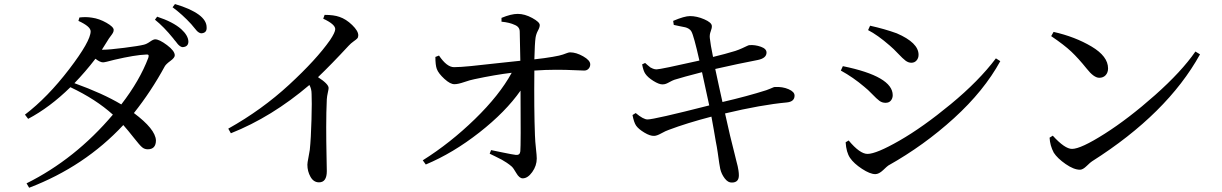

<svg xmlns="http://www.w3.org/2000/svg" viewBox="-20 -845 5955 936"><path d="M703.1 -563.5Q706.1 -573.2 703.6 -576.7Q701.2 -580.1 692.4 -579.1Q638.7 -577.1 538.1 -553.7Q491.2 -541 482.4 -541Q467.8 -541 445.3 -558.6Q396.5 -495.1 342.8 -439.5Q481.4 -389.6 571.3 -335.9Q661.1 -452.1 703.1 -563.5ZM476.6 -602.5H481.4Q511.7 -602.5 585 -611.8Q658.2 -621.1 680.7 -627Q694.3 -629.9 710.9 -641.6Q727.5 -653.3 736.3 -653.3Q756.8 -653.3 794.4 -625Q832 -596.7 832 -575.2Q832 -563.5 810.5 -547.9Q789.1 -532.2 783.2 -521.5Q716.8 -399.4 632.8 -293.9Q737.3 -215.8 740.2 -161.1Q740.2 -117.2 700.2 -117.2Q684.6 -117.2 672.9 -127Q661.1 -136.7 632.8 -172.9Q604.5 -209 581.1 -235.4Q392.6 -33.2 122.1 70.3L109.4 48.8Q346.7 -69.3 530.3 -286.1Q447.3 -361.3 323.2 -419.9Q222.7 -321.3 117.2 -265.6L101.6 -286.1Q211.9 -370.1 316.9 -507.3Q421.9 -644.5 421.9 -692.4Q421.9 -715.8 362.3 -743.2L367.2 -759.8Q399.4 -763.7 428.7 -758.8Q463.9 -753.9 499 -733.9Q534.2 -713.9 534.2 -699.2Q534.2 -691.4 530.3 -684.6Q526.4 -677.7 518.1 -667Q509.8 -656.2 504.9 -647.5Q490.2 -623 476.6 -602.5ZM735.4 -749 746.1 -763.7Q823.2 -738.3 863.3 -703.1Q897.5 -671.9 898.4 -642.6Q898.4 -617.2 871.1 -615.2Q869.1 -615.2 866.7 -615.7Q864.3 -616.2 861.8 -617.7Q859.4 -619.1 856.9 -620.6Q854.5 -622.1 851.6 -625Q848.6 -627.9 846.7 -629.9Q844.7 -631.8 841.8 -636.2Q838.9 -640.6 836.4 -643.1Q834 -645.5 830.1 -650.4Q826.2 -655.3 824.2 -658.2Q778.3 -714.8 735.4 -749ZM821.3 -809.6 833 -825.2Q907.2 -803.7 949.2 -773.4Q987.3 -745.1 987.3 -711.9Q989.3 -684.6 961.9 -682.6Q956.1 -682.6 949.7 -686.5Q943.4 -690.4 939 -695.3Q934.6 -700.2 926.3 -710.4Q918 -720.7 912.1 -727.5Q869.1 -774.4 821.3 -809.6Z M1555.7 -753.9 1562.5 -772.5Q1607.4 -772.5 1634.8 -762.7Q1667 -752 1696.8 -723.1Q1726.6 -694.3 1726.6 -672.9Q1726.6 -663.1 1721.7 -657.7Q1716.8 -652.3 1703.6 -643.1Q1690.4 -633.8 1679.7 -622.1Q1594.7 -530.3 1530.3 -468.8Q1582 -435.5 1582 -416Q1582 -410.2 1578.1 -393.1Q1574.2 -376 1573.2 -361.3Q1570.3 -297.9 1570.3 -226.1Q1570.3 -154.3 1571.8 -88.4Q1573.2 -22.5 1573.2 -10.7Q1573.2 43.9 1535.2 43.9Q1508.8 43.9 1493.7 17.1Q1478.5 -9.8 1478.5 -42Q1478.5 -51.8 1483.4 -75.7Q1488.3 -99.6 1490.2 -114.3Q1496.1 -170.9 1498.5 -261.7Q1501 -352.5 1499 -386.7Q1499 -412.1 1488.3 -430.7Q1304.7 -274.4 1105.5 -195.3L1092.8 -217.8Q1256.8 -309.6 1389.6 -432.1Q1522.5 -554.7 1588.9 -649.4Q1614.3 -687.5 1614.3 -703.1Q1614.3 -726.6 1555.7 -753.9Z M2424.8 -739.3V-757.8Q2471.7 -777.3 2503.9 -777.3Q2538.1 -777.3 2574.7 -757.3Q2611.3 -737.3 2611.3 -722.7Q2611.3 -711.9 2602.5 -695.8Q2593.8 -679.7 2590.8 -661.1Q2586.9 -633.8 2585 -555.7Q2637.7 -561.5 2674.3 -567.9Q2710.9 -574.2 2724.1 -579.1Q2737.3 -584 2745.6 -586.9Q2753.9 -589.8 2758.8 -589.8Q2789.1 -589.8 2823.2 -570.3Q2857.4 -550.8 2857.4 -531.2Q2857.4 -518.6 2849.1 -509.8Q2840.8 -501 2828.1 -501Q2818.4 -501 2778.8 -502.9Q2739.3 -504.9 2689.9 -504.9Q2640.6 -504.9 2585 -501Q2583 -312.5 2587.9 -185.5Q2588.9 -155.3 2592.8 -120.6Q2596.7 -85.9 2596.7 -72.3Q2596.7 -37.1 2574.7 -6.3Q2552.7 24.4 2528.3 24.4Q2511.7 24.4 2497.1 -1Q2482.4 -26.4 2474.6 -33.2Q2464.8 -42 2450.2 -51.8Q2435.5 -61.5 2426.3 -66.4Q2417 -71.3 2394.5 -82.5Q2372.1 -93.8 2367.2 -95.7L2374 -113.3Q2383.8 -111.3 2430.7 -101.6Q2477.5 -91.8 2495.1 -89.8Q2514.6 -87.9 2516.6 -107.4Q2519.5 -138.7 2517.6 -403.3Q2445.3 -299.8 2316.9 -199.2Q2188.5 -98.6 2055.7 -43L2041 -63.5Q2174.8 -147.5 2294.9 -264.2Q2415 -380.9 2474.6 -490.2Q2393.6 -480.5 2293 -459Q2272.5 -455.1 2242.7 -444.8Q2212.9 -434.6 2196.3 -434.6Q2175.8 -433.6 2146.5 -460.4Q2117.2 -487.3 2109.4 -508.8Q2102.5 -527.3 2102.5 -567.4L2120.1 -574.2Q2158.2 -517.6 2193.4 -517.6Q2222.7 -517.6 2275.9 -522.9Q2329.1 -528.3 2406.7 -537.1Q2484.4 -545.9 2516.6 -548.8Q2513.7 -678.7 2513.7 -690.4Q2513.7 -713.9 2489.3 -723.6Q2464.8 -735.4 2424.8 -739.3Z M3264.6 -723.6 3261.7 -743.2Q3316.4 -766.6 3343.8 -766.6Q3377 -766.6 3413.1 -751Q3449.2 -735.4 3450.2 -718.8Q3451.2 -709 3444.8 -692.4Q3438.5 -675.8 3440.4 -659.2Q3443.4 -628.9 3456.1 -567.4Q3516.6 -582 3564.5 -596.7Q3582 -602.5 3598.1 -609.9Q3614.3 -617.2 3622.1 -621.1Q3629.9 -625 3633.8 -625Q3661.1 -627 3689 -617.2Q3716.8 -607.4 3716.8 -588.9Q3716.8 -561.5 3674.8 -552.7Q3583 -535.2 3466.8 -508.8Q3473.6 -477.5 3485.8 -420.9Q3498 -364.3 3502 -347.7Q3624 -376 3715.8 -405.3Q3726.6 -409.2 3735.8 -413.1Q3745.1 -417 3749.5 -418.9Q3753.9 -420.9 3757.8 -420.9Q3794.9 -422.9 3824.2 -410.2Q3853.5 -397.5 3853.5 -378.9Q3853.5 -349.6 3816.4 -345.7Q3690.4 -334 3514.6 -292Q3540 -175.8 3561.5 -93.8Q3564.5 -81.1 3569.3 -62Q3574.2 -43 3576.2 -34.7Q3578.1 -26.4 3580.1 -13.7Q3582 -1 3582 9.8Q3582 44.9 3547.9 44.9Q3529.3 45.9 3513.2 24.9Q3497.1 3.9 3491.2 -21.5Q3489.3 -28.3 3486.3 -49.3Q3483.4 -70.3 3479 -100.6Q3474.6 -130.9 3469.7 -154.3Q3466.8 -171.9 3459.5 -213.9Q3452.1 -255.9 3448.2 -276.4Q3328.1 -245.1 3240.2 -211.9Q3225.6 -207 3203.6 -194.8Q3181.6 -182.6 3168.9 -182.6Q3149.4 -181.6 3121.1 -198.7Q3092.8 -215.8 3081.1 -232.4Q3070.3 -248 3063.5 -284.2L3079.1 -293.9Q3116.2 -262.7 3136.7 -262.7Q3168.9 -262.7 3437.5 -331.1Q3426.8 -383.8 3402.3 -493.2Q3307.6 -468.8 3267.6 -456.1Q3256.8 -452.1 3245.6 -445.8Q3234.4 -439.5 3226.6 -436.5Q3218.8 -433.6 3209 -433.6Q3192.4 -433.6 3165 -450.7Q3137.7 -467.8 3126 -485.4Q3116.2 -499 3110.4 -531.2L3125 -538.1Q3126 -537.1 3136.7 -527.8Q3147.5 -518.6 3150.9 -516.1Q3154.3 -513.7 3163.1 -510.3Q3171.9 -506.8 3180.7 -506.8Q3199.2 -506.8 3389.6 -549.8Q3362.3 -670.9 3350.6 -691.4Q3346.7 -699.2 3337.9 -704.6Q3329.1 -710 3320.8 -711.9Q3312.5 -713.9 3293.9 -717.3Q3275.4 -720.7 3264.6 -723.6Z M4317.4 -623Q4257.8 -674.8 4211.9 -698.2L4221.7 -719.7Q4292 -704.1 4351.6 -682.6Q4458 -636.7 4458 -578.1Q4458 -561.5 4448.2 -550.3Q4438.5 -539.1 4422.9 -539.1Q4408.2 -539.1 4394.5 -549.3Q4380.9 -559.6 4358.4 -583.5Q4335.9 -607.4 4317.4 -623ZM4209 -94.7Q4252 -94.7 4365.2 -159.7Q4478.5 -224.6 4615.2 -337.4Q4752 -450.2 4835 -560.5L4856.4 -546.9Q4777.3 -402.3 4630.9 -269Q4484.4 -135.7 4310.5 -38.1Q4305.7 -35.2 4285.2 -15.6Q4264.6 3.9 4247.1 3.9Q4221.7 3.9 4182.1 -22Q4142.6 -47.9 4124 -75.2Q4105.5 -102.5 4102.5 -151.4L4117.2 -160.2Q4171.9 -94.7 4209 -94.7ZM4088.9 -522.5Q4332 -472.7 4332 -380.9Q4332 -366.2 4323.2 -355Q4314.5 -343.8 4296.9 -343.8Q4280.3 -343.8 4267.1 -353.5Q4253.9 -363.3 4232.4 -385.7Q4210.9 -408.2 4193.4 -421.9Q4139.6 -467.8 4079.1 -501Z M5104.5 -668.9 5116.2 -689.5Q5220.7 -666 5301.3 -618.2Q5381.8 -570.3 5381.8 -511.7Q5381.8 -491.2 5370.1 -478.5Q5358.4 -465.8 5338.9 -465.8Q5312.5 -465.8 5277.3 -510.7Q5237.3 -560.5 5202.6 -593.3Q5168 -626 5104.5 -668.9ZM5206.1 -119.1Q5249 -119.1 5365.2 -192.9Q5481.4 -266.6 5610.8 -381.3Q5740.2 -496.1 5807.6 -593.8L5830.1 -580.1Q5669.9 -291 5303.7 -58.6Q5296.9 -54.7 5277.8 -36.1Q5258.8 -17.6 5245.1 -17.6Q5214.8 -17.6 5174.8 -45.4Q5134.8 -73.2 5117.2 -100.6Q5098.6 -135.7 5096.7 -173.8L5112.3 -183.6Q5170.9 -119.1 5206.1 -119.1Z"/></svg>

Font: GenYoMin TW TTF Medium
Style: Regular
Weight: 500
Version: Version 1.300